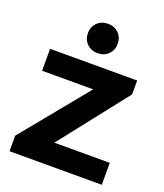

<svg xmlns="http://www.w3.org/2000/svg" viewBox="-130 -784 744 872"><g transform="rotate(20 242.0 -348.5)"><path d="M19 -75 280 -394H33V-500H454V-433L197 -106H465V0H19ZM170 -626Q170 -657 190.5 -677Q211 -697 242 -697Q273 -697 293.5 -677Q314 -657 314 -626Q314 -595 293.5 -575Q273 -555 242 -555Q211 -555 190.5 -575Q170 -595 170 -626Z"/></g></svg>

Font: Sarabun ExtraBold
Style: Regular
Weight: 800
Version: Version 1.000; ttfautohint (v1.6)